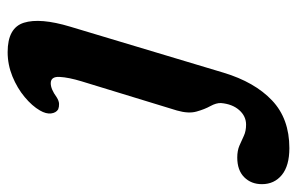

<svg xmlns="http://www.w3.org/2000/svg" viewBox="-282 -360 759 490"><g transform="rotate(-90 97.0 -114.5)"><path d="M274.5 -314.5 157 77Q133 156.5 86.2 200.8Q39.5 245 -35.5 245Q-80.5 245 -104 225.8Q-127.5 206.5 -127.5 175Q-127.5 147.5 -109.8 129.8Q-92 112 -59.5 112Q-42 112 -29.2 117.5Q-16.5 123 -4.2 128.8Q8 134.5 24.5 134.5Q46 134.5 61.5 117Q77 99.5 79.5 70.5Q80 58.5 71.8 43.5Q63.5 28.5 57.8 8Q52 -12.5 60.5 -42L135 -285.5Q145 -318.5 146.2 -341.2Q147.5 -364 130 -364Q115 -364 94.5 -349Q85 -343 77.5 -342.8Q70 -342.5 63.5 -345Q54.5 -350.5 53 -363.2Q51.5 -376 60.5 -391.5Q72 -411.5 94.8 -430.5Q117.5 -449.5 147.5 -461.8Q177.5 -474 209.5 -474Q271.5 -474 284.5 -432.5Q297.5 -391 274.5 -314.5Z"/></g></svg>

Font: Fraunces 9pt SuperSoft SemiBold
Style: Italic
Weight: 600
Italic angle: -16°
Version: Version 1.000;[0bf87f6ff]